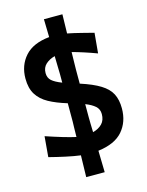

<svg xmlns="http://www.w3.org/2000/svg" viewBox="-136 -885 843 1104"><g transform="rotate(-15 285.0 -333.0)"><path d="M236.5 137Q238 72.5 239.5 8Q200.5 3 151 -7.8Q101.5 -18.5 55.5 -30.5L66 -152.5Q116 -135.5 162.8 -121.5Q209.5 -107.5 242 -100.5Q242.5 -133 243 -156.8Q243.5 -180.5 244 -192V-301H243.5Q180.5 -320 136.2 -344.2Q92 -368.5 68.8 -405.5Q45.5 -442.5 45.5 -500.5Q45.5 -579 93.5 -632.8Q141.5 -686.5 239 -696Q238 -750 236.5 -803H346.5Q345.5 -746.5 344 -689.5Q382 -682 424.2 -671.2Q466.5 -660.5 497.5 -652.5L486.5 -532.5Q447.5 -547 408.8 -559.5Q370 -572 341.5 -579.5Q341 -542 340.2 -514.2Q339.5 -486.5 339.5 -474V-392Q414 -368 457.2 -341.2Q500.5 -314.5 518.8 -279Q537 -243.5 537 -192Q537 -112 490.5 -58Q444 -4 343.5 8.5Q345 72.5 346.5 137ZM165.5 -501Q165.5 -472.5 184.5 -455.8Q203.5 -439 244 -423.5V-474Q243.5 -487 243 -515.2Q242.5 -543.5 241.5 -582Q209 -573.5 187.2 -553.8Q165.5 -534 165.5 -501ZM339.5 -192Q339.5 -180.5 340 -157.2Q340.5 -134 341.5 -102.5Q376 -111.5 396.5 -132.8Q417 -154 417 -190.5Q417 -219.5 396.8 -237.5Q376.5 -255.5 339.5 -270Z"/></g></svg>

Font: Commissioner Loud SemiBold
Style: Regular
Weight: 600
Designer: Kostas Bartsokas
Foundry: Kostas Bartsokas
Version: Version 1.000; ttfautohint (v1.8.3)